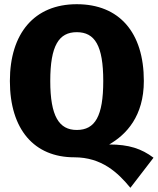

<svg xmlns="http://www.w3.org/2000/svg" viewBox="-20 -733 750 913"><path d="M499 -46C581 -93 664 -181 664 -348C664 -579 547 -713 345 -713C143 -713 27 -574 27 -348C27 -117 143 15 333 15C463 15 540 87 600 160L710 17C653 -26 593 -46 499 -46ZM219 -348C219 -516 260 -580 345 -580C431 -580 471 -516 471 -348C471 -180 432 -115 345 -115C261 -115 219 -180 219 -348Z"/></svg>

Font: Fira Sans ExtraBold
Style: Regular
Weight: 800
Designer: bBox Type GmbH & Carrois Corporate GbR & Edenspiekermann AG
Foundry: bBox Type GmbH & Carrois Corporate GbR & Edenspiekermann AG
Version: Version 4.300;PS 004.300;hotconv 1.0.88;makeotf.lib2.5.64775